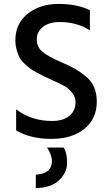

<svg xmlns="http://www.w3.org/2000/svg" viewBox="-20 -699 561 976"><path d="M303 51Q321 76 321 127.5Q321 179 280 217.5Q239 256 162 257V189Q244 184 244 120Q244 88 219 51ZM62 -36V-143Q141 -84 245 -84Q300 -84 332 -109.5Q364 -135 364 -180Q364 -207 345 -229.5Q326 -252 304 -263.5Q282 -275 247 -291Q212 -307 201.5 -312Q191 -317 167 -330Q143 -343 131.5 -352Q120 -361 103 -377Q86 -393 78 -409Q58 -453 58 -493Q58 -579 120.5 -629Q183 -679 278 -679Q373 -679 437 -647V-545Q370 -587 285 -587Q230 -587 198.5 -562.5Q167 -538 167 -498Q167 -458 198 -434Q229 -410 282 -387Q335 -364 358.5 -351Q382 -338 412 -314Q472 -269 472 -182Q472 -95 409 -44Q346 7 240.5 7Q135 7 62 -36Z"/></svg>

Font: Hind Guntur Medium
Style: Regular
Weight: 500
Designer: Manushi Parikh, Hitesh Malaviya
Foundry: Indian Type Foundry
Version: Version 1.000;PS 1.0;hotconv 1.0.86;makeotf.lib2.5.63406; tt